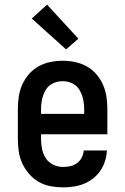

<svg xmlns="http://www.w3.org/2000/svg" viewBox="-20 -800 540 828"><path d="M252 8Q225 8 198 3Q171 -2 147.5 -15.5Q124 -29 106 -49.5Q88 -70 76.5 -94.5Q65 -119 61 -146Q57 -173 57 -200V-330Q57 -357 61 -383.5Q65 -410 76 -435Q87 -460 105 -480.5Q123 -501 146.5 -514Q170 -527 196.5 -532.5Q223 -538 250 -538Q277 -538 303.5 -532.5Q330 -527 353.5 -514Q377 -501 395 -480.5Q413 -460 424 -435Q435 -410 439 -383.5Q443 -357 443 -330V-221H157V-200Q157 -178 161.5 -156.5Q166 -135 178 -117Q190 -99 210 -89.5Q230 -80 252 -80Q268 -80 283.5 -83.5Q299 -87 312 -96.5Q325 -106 332.5 -120.5Q340 -135 341 -151H441Q440 -128 433 -105.5Q426 -83 413 -64Q400 -45 381.5 -30.5Q363 -16 342 -7.5Q321 1 298 4.5Q275 8 252 8ZM343 -309V-330Q343 -344 341 -358.5Q339 -373 334.5 -386.5Q330 -400 322.5 -412.5Q315 -425 303.5 -433.5Q292 -442 278 -446Q264 -450 250 -450Q236 -450 222 -446Q208 -442 196.5 -433.5Q185 -425 177.5 -412.5Q170 -400 165.5 -386.5Q161 -373 159 -358.5Q157 -344 157 -330V-309ZM265 -587 117 -720 183 -780 318 -633Z"/></svg>

Font: Iosevka Slab Semibold
Style: Regular
Weight: 600
Monospace: yes
Designer: Belleve Invis
Foundry: Belleve Invis
Version: Version 11.1.1; ttfautohint (v1.8.3)